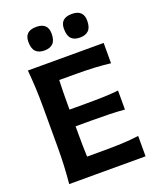

<svg xmlns="http://www.w3.org/2000/svg" viewBox="-182 -1138 1022 1245"><g transform="rotate(-20 329.0 -515.5)"><path d="M75.2 0Q81.1 -64 84 -123.5Q86.9 -183.1 86.9 -256.8V-522Q86.9 -597.2 84 -658Q81.1 -718.8 75.2 -783.7H598.1V-643.6Q546.4 -649.9 487.1 -653.1Q427.7 -656.2 347.7 -656.2H245.1Q243.7 -618.2 242.9 -579.6Q242.2 -541 242.2 -497.1V-453.1H352.5Q425.3 -453.1 478 -454.8Q530.8 -456.5 580.1 -461.9V-330.6Q528.3 -335 475.6 -336.4Q422.9 -337.9 352.1 -337.9H242.2V-281.7Q242.2 -239.3 242.9 -202.1Q243.7 -165 245.1 -127.9H358.9Q426.3 -127.9 486.3 -130.4Q546.4 -132.8 602.1 -140.6V0ZM466.3 -868.7Q427.7 -868.7 407.5 -889.4Q387.2 -910.2 387.2 -957.5Q387.2 -1031.2 467.8 -1031.2Q547.4 -1031.2 547.4 -956.1Q547.4 -909.7 526.4 -889.2Q505.4 -868.7 466.3 -868.7ZM221.2 -868.7Q182.6 -868.7 162.1 -889.4Q141.6 -910.2 141.6 -957.5Q141.6 -1031.2 222.2 -1031.2Q301.8 -1031.2 301.8 -956.1Q301.8 -909.7 281 -889.2Q260.3 -868.7 221.2 -868.7Z"/></g></svg>

Font: Pinar-FD SemiBold
Style: Regular
Weight: 600
Designer: Amin Abedi
Version: Version 2.000